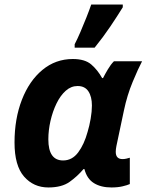

<svg xmlns="http://www.w3.org/2000/svg" viewBox="-20 -816 646 846"><path d="M193 10Q128 10 86 -38Q44 -86 44 -188Q44 -293 76.5 -376.5Q109 -460 167 -508Q225 -556 301 -556Q354 -556 382 -532Q410 -508 430 -472H434Q442 -488 455 -510Q468 -532 482 -546H606Q589 -514 564.5 -455Q540 -396 526 -329L493 -173Q490 -158 490 -147Q490 -115 520 -115Q528 -115 537 -117Q546 -119 552 -121V-5Q541 0 520 5Q499 10 471 10Q425 10 394 -9Q363 -28 352 -71H348Q321 -39 286.5 -14.5Q252 10 193 10ZM258 -109Q298 -109 324.5 -144.5Q351 -180 366 -235Q374 -261 379.5 -293Q385 -325 385 -351Q385 -390 369.5 -413.5Q354 -437 322 -437Q293 -437 269.5 -416Q246 -395 229 -360Q212 -325 202.5 -283.5Q193 -242 193 -202Q193 -109 258 -109ZM309 -606V-621Q321 -644 334.5 -675.5Q348 -707 360.5 -738.5Q373 -770 382 -796H521V-784Q497 -745 466 -699Q435 -653 397 -606Z"/></svg>

Font: BC Sans
Style: Bold Italic
Weight: 700
Italic angle: -12°
Designer: Monotype Design Team
Province of B.C.
Foundry: Monotype Imaging Inc.
Version: Version 2.000;GOOG;noto-source:20170915:90ef993387c0